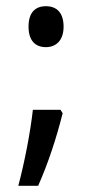

<svg xmlns="http://www.w3.org/2000/svg" viewBox="-20 -472 297 619"><path d="M72 -386C72 -342 93 -320 128 -320C160 -320 185 -341 185 -386C185 -431 163 -452 128 -452C93 -452 72 -431 72 -386ZM175 -118H86C78 -47 60 48 39 127H103C135 55 162 -27 182 -107Z"/></svg>

Font: Noto Sans Telugu Condensed
Style: Regular
Weight: 400
Width: 3
Designer: Jelle Bosma - Monotype Design Team
Foundry: Monotype Imaging Inc.
Version: Version 2.005